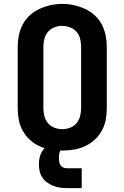

<svg xmlns="http://www.w3.org/2000/svg" viewBox="-20 -766 640 987"><path d="M300 8Q270 8 240 3Q210 -2 183 -14.5Q156 -27 133.5 -47.5Q111 -68 96.5 -94.5Q82 -121 76.5 -150.5Q71 -180 71 -210V-525Q71 -555 77 -584.5Q83 -614 97 -640.5Q111 -667 133.5 -687.5Q156 -708 183.5 -720.5Q211 -733 240.5 -739.5Q270 -746 300 -746Q330 -746 359.5 -739.5Q389 -733 416.5 -720.5Q444 -708 466.5 -687.5Q489 -667 503 -640.5Q517 -614 523 -584.5Q529 -555 529 -525V-210Q529 -180 523.5 -150.5Q518 -121 503.5 -94.5Q489 -68 466.5 -47.5Q444 -27 417 -14.5Q390 -2 360 3Q330 8 300 8ZM300 -102Q321 -102 340.5 -109.5Q360 -117 373.5 -133Q387 -149 392 -169.5Q397 -190 397 -210V-525Q397 -545 392 -566Q387 -587 373.5 -602.5Q360 -618 339.5 -625.5Q319 -633 299 -633Q278 -633 258.5 -625Q239 -617 226 -601.5Q213 -586 208 -565.5Q203 -545 203 -525V-210Q203 -190 208 -169.5Q213 -149 226.5 -133Q240 -117 259.5 -109.5Q279 -102 300 -102ZM325 201Q307 201 289 198.5Q271 196 254.5 189.5Q238 183 223 172.5Q208 162 198 147Q188 132 184 114.5Q180 97 180 79Q180 63 183 47Q186 31 193.5 17Q201 3 212.5 -8.5Q224 -20 238 -27Q252 -34 268 -37Q284 -40 300 -40V0Q293 0 290 7Q287 14 285.5 20.5Q284 27 283.5 33.5Q283 40 283 47Q283 57 284.5 66.5Q286 76 291.5 84Q297 92 306 95.5Q315 99 325 99H400V201Z"/></svg>

Font: Iosevka Custom XBdEx
Style: Regular
Weight: 800
Width: 7
Monospace: yes
Designer: Belleve Invis
Foundry: Belleve Invis
Version: Version 11.2.4; ttfautohint (v1.8.4)